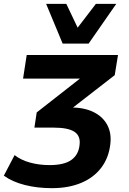

<svg xmlns="http://www.w3.org/2000/svg" viewBox="-55 -787 670 999"><path d="M215 192Q139 192 74 175.5Q9 159 -35 127L21 20Q54 46 101.5 59Q149 72 203 72Q279 72 316.5 45Q354 18 359 -33Q365 -80 332 -101.5Q299 -123 224 -123H124L136 -202L412 -418L399 -378H65L84 -501H559L542 -396L292 -202L254 -228H311Q382 -228 430.5 -204.5Q479 -181 502.5 -138Q526 -95 519 -37Q511 34 472 85.5Q433 137 367.5 164.5Q302 192 215 192ZM271 -560 185 -767H290L349 -643L444 -767H550L406 -560Z"/></svg>

Font: Nunito Sans 8pt ExtraBold
Style: Italic
Weight: 800
Italic angle: -9°
Version: Version 3.101;gftools[0.9.27]